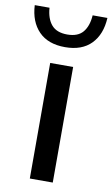

<svg xmlns="http://www.w3.org/2000/svg" viewBox="-130 -843 521 890"><g transform="rotate(10 131.0 -398.0)"><path d="M76.5 0V-544H184.5V0ZM131 -628Q51 -628 7.2 -673Q-36.5 -718 -40.5 -795.5H29Q32.5 -744.5 56.8 -716Q81 -687.5 131 -687.5Q181 -687.5 204.8 -716Q228.5 -744.5 232 -795.5H301.5Q297.5 -717.5 254 -672.8Q210.5 -628 131 -628Z"/></g></svg>

Font: Encode Sans SmExp Md
Style: Regular
Weight: 500
Width: 6
Designer: Multiple Designers
Foundry: Impallari Type
Version: Version 3.002; ttfautohint (v1.8.3) -l 8 -r 50 -G 200 -x 14 